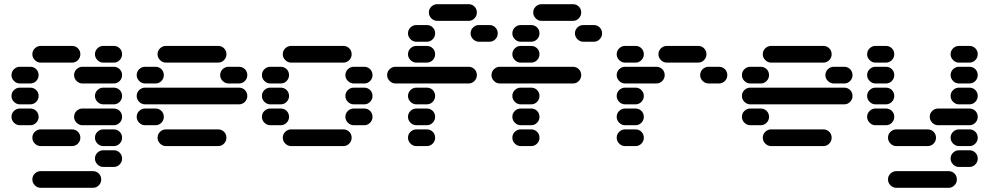

<svg xmlns="http://www.w3.org/2000/svg" viewBox="-20 -710 4740 920"><path d="M135 150Q135 166 147 178Q159 190 175 190H425Q442 190 453.5 178Q465 166 465 150Q465 133 453.5 121.5Q442 110 425 110H175Q159 110 147 121.5Q135 133 135 150ZM435 50Q435 66 447 78Q459 90 475 90H525Q542 90 553.5 78Q565 66 565 50Q565 33 553.5 21.5Q542 10 525 10H475Q459 10 447 21.5Q435 33 435 50ZM435 -50Q435 -34 447 -22Q459 -10 475 -10H525Q542 -10 553.5 -22Q565 -34 565 -50Q565 -67 553.5 -78.5Q542 -90 525 -90H475Q459 -90 447 -78.5Q435 -67 435 -50ZM135 -50Q135 -34 147 -22Q159 -10 175 -10H325Q342 -10 353.5 -22Q365 -34 365 -50Q365 -67 353.5 -78.5Q342 -90 325 -90H175Q159 -90 147 -78.5Q135 -67 135 -50ZM335 -150Q335 -134 347 -122Q359 -110 375 -110H525Q542 -110 553.5 -122Q565 -134 565 -150Q565 -167 553.5 -178.5Q542 -190 525 -190H375Q359 -190 347 -178.5Q335 -167 335 -150ZM35 -150Q35 -134 47 -122Q59 -110 75 -110H125Q142 -110 153.5 -122Q165 -134 165 -150Q165 -167 153.5 -178.5Q142 -190 125 -190H75Q59 -190 47 -178.5Q35 -167 35 -150ZM435 -250Q435 -234 447 -222Q459 -210 475 -210H525Q542 -210 553.5 -222Q565 -234 565 -250Q565 -267 553.5 -278.5Q542 -290 525 -290H475Q459 -290 447 -278.5Q435 -267 435 -250ZM35 -250Q35 -234 47 -222Q59 -210 75 -210H125Q142 -210 153.5 -222Q165 -234 165 -250Q165 -267 153.5 -278.5Q142 -290 125 -290H75Q59 -290 47 -278.5Q35 -267 35 -250ZM335 -350Q335 -334 347 -322Q359 -310 375 -310H525Q542 -310 553.5 -322Q565 -334 565 -350Q565 -367 553.5 -378.5Q542 -390 525 -390H375Q359 -390 347 -378.5Q335 -367 335 -350ZM35 -350Q35 -334 47 -322Q59 -310 75 -310H125Q142 -310 153.5 -322Q165 -334 165 -350Q165 -367 153.5 -378.5Q142 -390 125 -390H75Q59 -390 47 -378.5Q35 -367 35 -350ZM435 -450Q435 -434 447 -422Q459 -410 475 -410H525Q542 -410 553.5 -422Q565 -434 565 -450Q565 -467 553.5 -478.5Q542 -490 525 -490H475Q459 -490 447 -478.5Q435 -467 435 -450ZM135 -450Q135 -434 147 -422Q159 -410 175 -410H325Q342 -410 353.5 -422Q365 -434 365 -450Q365 -467 353.5 -478.5Q342 -490 325 -490H175Q159 -490 147 -478.5Q135 -467 135 -450Z M735 -50Q735 -34 747 -22Q759 -10 775 -10H1025Q1042 -10 1053.5 -22Q1065 -34 1065 -50Q1065 -67 1053.5 -78.5Q1042 -90 1025 -90H775Q759 -90 747 -78.5Q735 -67 735 -50ZM635 -150Q635 -134 647 -122Q659 -110 675 -110H725Q742 -110 753.5 -122Q765 -134 765 -150Q765 -167 753.5 -178.5Q742 -190 725 -190H675Q659 -190 647 -178.5Q635 -167 635 -150ZM635 -250Q635 -234 647 -222Q659 -210 675 -210H1125Q1142 -210 1153.5 -222Q1165 -234 1165 -250Q1165 -267 1153.5 -278.5Q1142 -290 1125 -290H675Q659 -290 647 -278.5Q635 -267 635 -250ZM1035 -350Q1035 -334 1047 -322Q1059 -310 1075 -310H1125Q1142 -310 1153.5 -322Q1165 -334 1165 -350Q1165 -367 1153.5 -378.5Q1142 -390 1125 -390H1075Q1059 -390 1047 -378.5Q1035 -367 1035 -350ZM635 -350Q635 -334 647 -322Q659 -310 675 -310H725Q742 -310 753.5 -322Q765 -334 765 -350Q765 -367 753.5 -378.5Q742 -390 725 -390H675Q659 -390 647 -378.5Q635 -367 635 -350ZM735 -450Q735 -434 747 -422Q759 -410 775 -410H1025Q1042 -410 1053.5 -422Q1065 -434 1065 -450Q1065 -467 1053.5 -478.5Q1042 -490 1025 -490H775Q759 -490 747 -478.5Q735 -467 735 -450Z M1335 -50Q1335 -34 1347 -22Q1359 -10 1375 -10H1625Q1642 -10 1653.5 -22Q1665 -34 1665 -50Q1665 -67 1653.5 -78.5Q1642 -90 1625 -90H1375Q1359 -90 1347 -78.5Q1335 -67 1335 -50ZM1635 -150Q1635 -134 1647 -122Q1659 -110 1675 -110H1725Q1742 -110 1753.5 -122Q1765 -134 1765 -150Q1765 -167 1753.5 -178.5Q1742 -190 1725 -190H1675Q1659 -190 1647 -178.5Q1635 -167 1635 -150ZM1235 -150Q1235 -134 1247 -122Q1259 -110 1275 -110H1325Q1342 -110 1353.5 -122Q1365 -134 1365 -150Q1365 -167 1353.5 -178.5Q1342 -190 1325 -190H1275Q1259 -190 1247 -178.5Q1235 -167 1235 -150ZM1635 -250Q1635 -234 1647 -222Q1659 -210 1675 -210H1725Q1742 -210 1753.5 -222Q1765 -234 1765 -250Q1765 -267 1753.5 -278.5Q1742 -290 1725 -290H1675Q1659 -290 1647 -278.5Q1635 -267 1635 -250ZM1235 -250Q1235 -234 1247 -222Q1259 -210 1275 -210H1325Q1342 -210 1353.5 -222Q1365 -234 1365 -250Q1365 -267 1353.5 -278.5Q1342 -290 1325 -290H1275Q1259 -290 1247 -278.5Q1235 -267 1235 -250ZM1635 -350Q1635 -334 1647 -322Q1659 -310 1675 -310H1725Q1742 -310 1753.5 -322Q1765 -334 1765 -350Q1765 -367 1753.5 -378.5Q1742 -390 1725 -390H1675Q1659 -390 1647 -378.5Q1635 -367 1635 -350ZM1235 -350Q1235 -334 1247 -322Q1259 -310 1275 -310H1325Q1342 -310 1353.5 -322Q1365 -334 1365 -350Q1365 -367 1353.5 -378.5Q1342 -390 1325 -390H1275Q1259 -390 1247 -378.5Q1235 -367 1235 -350ZM1335 -450Q1335 -434 1347 -422Q1359 -410 1375 -410H1625Q1642 -410 1653.5 -422Q1665 -434 1665 -450Q1665 -467 1653.5 -478.5Q1642 -490 1625 -490H1375Q1359 -490 1347 -478.5Q1335 -467 1335 -450Z M1935 -50Q1935 -34 1947 -22Q1959 -10 1975 -10H2025Q2042 -10 2053.5 -22Q2065 -34 2065 -50Q2065 -67 2053.5 -78.5Q2042 -90 2025 -90H1975Q1959 -90 1947 -78.5Q1935 -67 1935 -50ZM1935 -150Q1935 -134 1947 -122Q1959 -110 1975 -110H2025Q2042 -110 2053.5 -122Q2065 -134 2065 -150Q2065 -167 2053.5 -178.5Q2042 -190 2025 -190H1975Q1959 -190 1947 -178.5Q1935 -167 1935 -150ZM1935 -250Q1935 -234 1947 -222Q1959 -210 1975 -210H2025Q2042 -210 2053.5 -222Q2065 -234 2065 -250Q2065 -267 2053.5 -278.5Q2042 -290 2025 -290H1975Q1959 -290 1947 -278.5Q1935 -267 1935 -250ZM1835 -350Q1835 -334 1847 -322Q1859 -310 1875 -310H2225Q2242 -310 2253.5 -322Q2265 -334 2265 -350Q2265 -367 2253.5 -378.5Q2242 -390 2225 -390H1875Q1859 -390 1847 -378.5Q1835 -367 1835 -350ZM1935 -450Q1935 -434 1947 -422Q1959 -410 1975 -410H2025Q2042 -410 2053.5 -422Q2065 -434 2065 -450Q2065 -467 2053.5 -478.5Q2042 -490 2025 -490H1975Q1959 -490 1947 -478.5Q1935 -467 1935 -450ZM2235 -550Q2235 -534 2247 -522Q2259 -510 2275 -510H2325Q2342 -510 2353.5 -522Q2365 -534 2365 -550Q2365 -567 2353.5 -578.5Q2342 -590 2325 -590H2275Q2259 -590 2247 -578.5Q2235 -567 2235 -550ZM1935 -550Q1935 -534 1947 -522Q1959 -510 1975 -510H2025Q2042 -510 2053.5 -522Q2065 -534 2065 -550Q2065 -567 2053.5 -578.5Q2042 -590 2025 -590H1975Q1959 -590 1947 -578.5Q1935 -567 1935 -550ZM2035 -650Q2035 -634 2047 -622Q2059 -610 2075 -610H2225Q2242 -610 2253.5 -622Q2265 -634 2265 -650Q2265 -667 2253.5 -678.5Q2242 -690 2225 -690H2075Q2059 -690 2047 -678.5Q2035 -667 2035 -650Z M2435 -50Q2435 -34 2447 -22Q2459 -10 2475 -10H2525Q2542 -10 2553.5 -22Q2565 -34 2565 -50Q2565 -67 2553.5 -78.5Q2542 -90 2525 -90H2475Q2459 -90 2447 -78.5Q2435 -67 2435 -50ZM2435 -150Q2435 -134 2447 -122Q2459 -110 2475 -110H2525Q2542 -110 2553.5 -122Q2565 -134 2565 -150Q2565 -167 2553.5 -178.5Q2542 -190 2525 -190H2475Q2459 -190 2447 -178.5Q2435 -167 2435 -150ZM2435 -250Q2435 -234 2447 -222Q2459 -210 2475 -210H2525Q2542 -210 2553.5 -222Q2565 -234 2565 -250Q2565 -267 2553.5 -278.5Q2542 -290 2525 -290H2475Q2459 -290 2447 -278.5Q2435 -267 2435 -250ZM2335 -350Q2335 -334 2347 -322Q2359 -310 2375 -310H2725Q2742 -310 2753.5 -322Q2765 -334 2765 -350Q2765 -367 2753.5 -378.5Q2742 -390 2725 -390H2375Q2359 -390 2347 -378.5Q2335 -367 2335 -350ZM2435 -450Q2435 -434 2447 -422Q2459 -410 2475 -410H2525Q2542 -410 2553.5 -422Q2565 -434 2565 -450Q2565 -467 2553.5 -478.5Q2542 -490 2525 -490H2475Q2459 -490 2447 -478.5Q2435 -467 2435 -450ZM2735 -550Q2735 -534 2747 -522Q2759 -510 2775 -510H2825Q2842 -510 2853.5 -522Q2865 -534 2865 -550Q2865 -567 2853.5 -578.5Q2842 -590 2825 -590H2775Q2759 -590 2747 -578.5Q2735 -567 2735 -550ZM2435 -550Q2435 -534 2447 -522Q2459 -510 2475 -510H2525Q2542 -510 2553.5 -522Q2565 -534 2565 -550Q2565 -567 2553.5 -578.5Q2542 -590 2525 -590H2475Q2459 -590 2447 -578.5Q2435 -567 2435 -550ZM2535 -650Q2535 -634 2547 -622Q2559 -610 2575 -610H2725Q2742 -610 2753.5 -622Q2765 -634 2765 -650Q2765 -667 2753.5 -678.5Q2742 -690 2725 -690H2575Q2559 -690 2547 -678.5Q2535 -667 2535 -650Z M2935 -50Q2935 -34 2947 -22Q2959 -10 2975 -10H3025Q3042 -10 3053.5 -22Q3065 -34 3065 -50Q3065 -67 3053.5 -78.5Q3042 -90 3025 -90H2975Q2959 -90 2947 -78.5Q2935 -67 2935 -50ZM2935 -150Q2935 -134 2947 -122Q2959 -110 2975 -110H3025Q3042 -110 3053.5 -122Q3065 -134 3065 -150Q3065 -167 3053.5 -178.5Q3042 -190 3025 -190H2975Q2959 -190 2947 -178.5Q2935 -167 2935 -150ZM2935 -250Q2935 -234 2947 -222Q2959 -210 2975 -210H3025Q3042 -210 3053.5 -222Q3065 -234 3065 -250Q3065 -267 3053.5 -278.5Q3042 -290 3025 -290H2975Q2959 -290 2947 -278.5Q2935 -267 2935 -250ZM3335 -350Q3335 -334 3347 -322Q3359 -310 3375 -310H3425Q3442 -310 3453.5 -322Q3465 -334 3465 -350Q3465 -367 3453.5 -378.5Q3442 -390 3425 -390H3375Q3359 -390 3347 -378.5Q3335 -367 3335 -350ZM2935 -350Q2935 -334 2947 -322Q2959 -310 2975 -310H3125Q3142 -310 3153.5 -322Q3165 -334 3165 -350Q3165 -367 3153.5 -378.5Q3142 -390 3125 -390H2975Q2959 -390 2947 -378.5Q2935 -367 2935 -350ZM3135 -450Q3135 -434 3147 -422Q3159 -410 3175 -410H3325Q3342 -410 3353.5 -422Q3365 -434 3365 -450Q3365 -467 3353.5 -478.5Q3342 -490 3325 -490H3175Q3159 -490 3147 -478.5Q3135 -467 3135 -450ZM2935 -450Q2935 -434 2947 -422Q2959 -410 2975 -410H3025Q3042 -410 3053.5 -422Q3065 -434 3065 -450Q3065 -467 3053.5 -478.5Q3042 -490 3025 -490H2975Q2959 -490 2947 -478.5Q2935 -467 2935 -450Z M3635 -50Q3635 -34 3647 -22Q3659 -10 3675 -10H3925Q3942 -10 3953.5 -22Q3965 -34 3965 -50Q3965 -67 3953.5 -78.5Q3942 -90 3925 -90H3675Q3659 -90 3647 -78.5Q3635 -67 3635 -50ZM3535 -150Q3535 -134 3547 -122Q3559 -110 3575 -110H3625Q3642 -110 3653.5 -122Q3665 -134 3665 -150Q3665 -167 3653.5 -178.5Q3642 -190 3625 -190H3575Q3559 -190 3547 -178.5Q3535 -167 3535 -150ZM3535 -250Q3535 -234 3547 -222Q3559 -210 3575 -210H4025Q4042 -210 4053.5 -222Q4065 -234 4065 -250Q4065 -267 4053.5 -278.5Q4042 -290 4025 -290H3575Q3559 -290 3547 -278.5Q3535 -267 3535 -250ZM3935 -350Q3935 -334 3947 -322Q3959 -310 3975 -310H4025Q4042 -310 4053.5 -322Q4065 -334 4065 -350Q4065 -367 4053.5 -378.5Q4042 -390 4025 -390H3975Q3959 -390 3947 -378.5Q3935 -367 3935 -350ZM3535 -350Q3535 -334 3547 -322Q3559 -310 3575 -310H3625Q3642 -310 3653.5 -322Q3665 -334 3665 -350Q3665 -367 3653.5 -378.5Q3642 -390 3625 -390H3575Q3559 -390 3547 -378.5Q3535 -367 3535 -350ZM3635 -450Q3635 -434 3647 -422Q3659 -410 3675 -410H3925Q3942 -410 3953.5 -422Q3965 -434 3965 -450Q3965 -467 3953.5 -478.5Q3942 -490 3925 -490H3675Q3659 -490 3647 -478.5Q3635 -467 3635 -450Z M4235 150Q4235 166 4247 178Q4259 190 4275 190H4525Q4542 190 4553.5 178Q4565 166 4565 150Q4565 133 4553.5 121.5Q4542 110 4525 110H4275Q4259 110 4247 121.5Q4235 133 4235 150ZM4535 50Q4535 66 4547 78Q4559 90 4575 90H4625Q4642 90 4653.5 78Q4665 66 4665 50Q4665 33 4653.5 21.5Q4642 10 4625 10H4575Q4559 10 4547 21.5Q4535 33 4535 50ZM4535 -50Q4535 -34 4547 -22Q4559 -10 4575 -10H4625Q4642 -10 4653.5 -22Q4665 -34 4665 -50Q4665 -67 4653.5 -78.5Q4642 -90 4625 -90H4575Q4559 -90 4547 -78.5Q4535 -67 4535 -50ZM4235 -50Q4235 -34 4247 -22Q4259 -10 4275 -10H4425Q4442 -10 4453.5 -22Q4465 -34 4465 -50Q4465 -67 4453.5 -78.5Q4442 -90 4425 -90H4275Q4259 -90 4247 -78.5Q4235 -67 4235 -50ZM4435 -150Q4435 -134 4447 -122Q4459 -110 4475 -110H4625Q4642 -110 4653.5 -122Q4665 -134 4665 -150Q4665 -167 4653.5 -178.5Q4642 -190 4625 -190H4475Q4459 -190 4447 -178.5Q4435 -167 4435 -150ZM4135 -150Q4135 -134 4147 -122Q4159 -110 4175 -110H4225Q4242 -110 4253.5 -122Q4265 -134 4265 -150Q4265 -167 4253.5 -178.5Q4242 -190 4225 -190H4175Q4159 -190 4147 -178.5Q4135 -167 4135 -150ZM4535 -250Q4535 -234 4547 -222Q4559 -210 4575 -210H4625Q4642 -210 4653.5 -222Q4665 -234 4665 -250Q4665 -267 4653.5 -278.5Q4642 -290 4625 -290H4575Q4559 -290 4547 -278.5Q4535 -267 4535 -250ZM4135 -250Q4135 -234 4147 -222Q4159 -210 4175 -210H4225Q4242 -210 4253.5 -222Q4265 -234 4265 -250Q4265 -267 4253.5 -278.5Q4242 -290 4225 -290H4175Q4159 -290 4147 -278.5Q4135 -267 4135 -250ZM4535 -350Q4535 -334 4547 -322Q4559 -310 4575 -310H4625Q4642 -310 4653.5 -322Q4665 -334 4665 -350Q4665 -367 4653.5 -378.5Q4642 -390 4625 -390H4575Q4559 -390 4547 -378.5Q4535 -367 4535 -350ZM4135 -350Q4135 -334 4147 -322Q4159 -310 4175 -310H4225Q4242 -310 4253.5 -322Q4265 -334 4265 -350Q4265 -367 4253.5 -378.5Q4242 -390 4225 -390H4175Q4159 -390 4147 -378.5Q4135 -367 4135 -350ZM4535 -450Q4535 -434 4547 -422Q4559 -410 4575 -410H4625Q4642 -410 4653.5 -422Q4665 -434 4665 -450Q4665 -467 4653.5 -478.5Q4642 -490 4625 -490H4575Q4559 -490 4547 -478.5Q4535 -467 4535 -450ZM4135 -450Q4135 -434 4147 -422Q4159 -410 4175 -410H4225Q4242 -410 4253.5 -422Q4265 -434 4265 -450Q4265 -467 4253.5 -478.5Q4242 -490 4225 -490H4175Q4159 -490 4147 -478.5Q4135 -467 4135 -450Z"/></svg>

Font: Matrix Sans Raster
Style: Regular
Weight: 400
Designer: Brad Neil
Version: Version 1.100